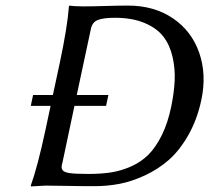

<svg xmlns="http://www.w3.org/2000/svg" viewBox="-20 -668 753 691"><path d="M204.6 -82Q199.2 -66.4 204.1 -57.4Q209 -48.3 229.2 -45.2Q249.5 -42 298.8 -42Q344.2 -42 380.1 -47.6Q416 -53.2 451.9 -69.1Q487.8 -85 514.2 -111.3Q540.5 -137.7 562.3 -181.4Q584 -225.1 596.2 -284.2Q606.4 -333.5 608.6 -376.7Q610.8 -419.9 601.1 -462.9Q591.3 -505.9 568.1 -536.1Q544.9 -566.4 500.5 -585.2Q456.1 -604 393.6 -604Q352.5 -604 332.3 -596.2Q312 -588.4 307.1 -564L256.3 -326.2H370.1L361.8 -287.1H248ZM281.2 -645Q312.5 -645 361.1 -646.5Q409.7 -647.9 440.9 -647.9Q534.7 -647.9 602.3 -602.1Q669.9 -556.2 697 -478Q724.1 -399.9 704.6 -308.1Q689.5 -237.3 657.7 -181.6Q626 -126 587.4 -92.3Q548.8 -58.6 501.2 -36.6Q453.6 -14.6 409.9 -6.3Q366.2 2 320.8 2Q265.1 2 219.7 1Q174.3 0 144 0L91.3 2.9L90.8 0Q115.2 -67.9 143.6 -200.2L162.1 -287.1H90.8L99.1 -326.2H170.4L195.8 -444.8Q223.1 -574.2 228 -645L230.5 -647.9Q247.6 -645 281.2 -645Z"/></svg>

Font: Linux Biolinum
Style: Italic
Weight: 400
Italic angle: -12°
Designer: Philipp H. Poll
Foundry: Philipp H. Poll
Version: Version 1.1.3 ; ttfautohint (v0.9)